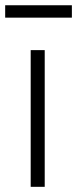

<svg xmlns="http://www.w3.org/2000/svg" viewBox="-41 -722 298 742"><path d="M131.8 0H77.6V-528.3H131.8ZM236.8 -653.8H-21V-701.7H236.8Z"/></svg>

Font: MAUL Condensed Light
Style: Light
Weight: 300
Designer: MAUL
Version: Version 2.137; 2017; ttfautohint (v1.8.3)